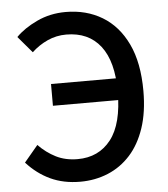

<svg xmlns="http://www.w3.org/2000/svg" viewBox="-54 -798 753 861"><g transform="rotate(-5 323.0 -368.0)"><path d="M273 14Q198 14 139 -13.5Q80 -41 33 -93L95 -167Q130 -131 172.5 -109.5Q215 -88 270 -88Q365 -88 420 -158.5Q475 -229 475 -374Q475 -510 421 -579.5Q367 -649 267 -649Q222 -649 182.5 -631Q143 -613 111 -583L48 -657Q84 -694 143.5 -722Q203 -750 273 -750Q366 -750 437.5 -707Q509 -664 549.5 -579Q590 -494 590 -367Q590 -272 566 -200.5Q542 -129 499 -81.5Q456 -34 398 -10Q340 14 273 14ZM180 -336V-434H529V-336Z"/></g></svg>

Font: Noto Sans SC Medium
Style: Regular
Weight: 500
Designer: Ryoko NISHIZUKA  (kana, bopomofo & ideographs); Paul D. Hunt (Latin, Greek & Cyrillic); Sandoll Communications , Soo-you
Foundry: Adobe
Version: Version 2.004-H2;hotconv 1.0.118;makeotfexe 2.5.65603